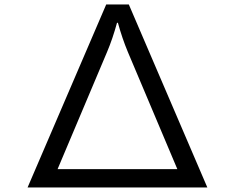

<svg xmlns="http://www.w3.org/2000/svg" viewBox="-20 -805 1040 850"><path d="M450.2 -785.2H550.3L897.9 24.9H102.1ZM765.1 -56.2 545.9 -575.2Q521 -634.8 502 -704.1H498Q478.5 -632.8 454.1 -575.2L234.9 -56.2Z"/></svg>

Font: FORM UDPGothic
Style: Regular
Weight: 400
Foundry: Pronama LLC
Version: Version 1.05101